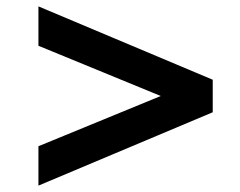

<svg xmlns="http://www.w3.org/2000/svg" viewBox="-20 -717 752 602"><path d="M100.5 -135 647 -365V-467L100.5 -697V-573.5L484 -416L100.5 -258.5Z"/></svg>

Font: Spartan
Style: Bold
Weight: 700
Designer: Matt Bailey, Mirko Velimirovic
Foundry: Matt Bailey
Version: Version 1.003; ttfautohint (v1.8.3)